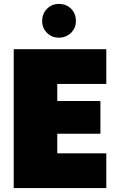

<svg xmlns="http://www.w3.org/2000/svg" viewBox="-20 -959 596 979"><path d="M272 -531V-444H492V-277H272V-177H522V0H50V-708H522V-531ZM195 -852Q195 -889 219.5 -914Q244 -939 280 -939Q318 -939 342.5 -914.5Q367 -890 367 -852Q367 -816 342 -791.5Q317 -767 280 -767Q244 -767 219.5 -791.5Q195 -816 195 -852Z"/></svg>

Font: Poppins Black A&M
Style: Regular
Weight: 900
Designer: Ninad Kale (Devanagari), Jonny Pinhorn (Latin)
Foundry: Indian Type Foundry
Version: 4.004